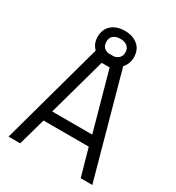

<svg xmlns="http://www.w3.org/2000/svg" viewBox="-200 -968 995 1088"><g transform="rotate(30 298.0 -424.5)"><path d="M235 -744Q235 -770 251 -783Q268 -797 297 -797Q326 -797 342 -783Q359 -770 359 -744Q359 -723 347 -709Q335 -696 315 -692H278Q257 -696 246 -709Q235 -723 235 -744ZM324 -626 429 -247H167L272 -626ZM415 -744Q414 -795 381 -822Q348 -849 297 -849Q245 -849 212 -822Q179 -795 178 -744Q178 -720 186 -701Q194 -683 208 -669L24 0H100L150 -178H446L496 0H572L387 -671Q400 -684 407 -703Q415 -721 415 -744Z"/></g></svg>

Font: RazerF5
Style: Regular
Weight: 400
Foundry: Razer Inc.
Version: Version 2